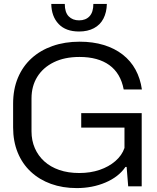

<svg xmlns="http://www.w3.org/2000/svg" viewBox="-20 -952 800 981"><path d="M372 9Q300 9 240.5 -12.5Q181 -34 137.5 -74.5Q94 -115 70.5 -172.5Q47 -230 47 -301V-422Q47 -496 71.5 -554.5Q96 -613 141 -654Q186 -695 248.5 -717Q311 -739 387 -739Q455 -739 510.5 -722Q566 -705 607 -673Q648 -641 672.5 -596Q697 -551 705 -495H612Q604 -537 585.5 -568Q567 -599 538.5 -619.5Q510 -640 472 -650.5Q434 -661 386 -661Q310 -661 255 -634Q200 -607 170.5 -559.5Q141 -512 141 -449V-281Q141 -234 158 -195Q175 -156 206.5 -127.5Q238 -99 283 -83.5Q328 -68 385 -68Q442 -68 489 -84Q536 -100 569.5 -129Q603 -158 616 -196V-300H395V-374H704V0H635L627 -99H621Q586 -48 519 -19.5Q452 9 372 9ZM384 -791Q316 -791 279.5 -829.5Q243 -868 242 -932H311Q311 -889 331 -868.5Q351 -848 384 -848Q418 -848 437.5 -869Q457 -890 457 -932H526Q525 -889 508.5 -857Q492 -825 460 -808Q428 -791 384 -791Z"/></svg>

Font: Hubot Sans
Style: Regular
Weight: 400
Designer: Deni Anggara
Foundry: GitHub, Inc., Subsidiary of Microsoft Corporation
Version: Version 2.000